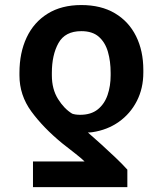

<svg xmlns="http://www.w3.org/2000/svg" viewBox="-20 -573 656 776"><path d="M494.7 183.2H113.3V79.5H321.7Q311.8 69.2 285.2 48.3Q258.5 27.3 230.8 5.7Q154.8 -56.8 106.7 -122.5Q58.6 -188.2 58.6 -268.5V-278.4Q58.6 -359.7 87.7 -421.5Q116.8 -483.3 172.8 -517.9Q228.7 -552.6 308.6 -552.6Q388.5 -552.6 444.4 -519.4Q500.4 -486.2 529.8 -427Q559.3 -367.9 559.3 -289.8V-279.8Q559.3 -215.9 533 -164.6Q506.7 -113.3 460.2 -80.4Q413.7 -47.6 353 -38.7Q348.4 -38 344.5 -37.8Q340.6 -37.6 335.2 -37.6Q359.7 -16.3 389.6 10.7Q419.4 37.6 447.6 64.6Q475.9 91.6 494.7 112.6ZM427.2 -268.5V-278.4Q427.2 -325.3 416.2 -363.5Q405.2 -401.6 379.4 -424.4Q353.7 -447.1 308.6 -447.1Q243.3 -447.1 216.4 -399.1Q189.6 -351.2 189.6 -278.4V-268.5Q189.6 -212.7 214.5 -172.9Q239.3 -133.2 271.7 -113.6Q284.4 -109 304 -109Q348 -109 375.2 -130.9Q402.3 -152.7 414.8 -189.1Q427.2 -225.5 427.2 -268.5Z"/></svg>

Font: Inter Zeller Semi Bold
Style: Regular
Weight: 600
Designer: Rasmus Andersson; Joe Bland
Foundry: zeller
Version: Version 3.015;git-dec3a8cb1